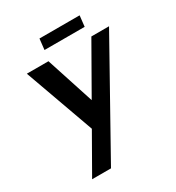

<svg xmlns="http://www.w3.org/2000/svg" viewBox="-179 -655 890 969"><g transform="rotate(-30 266.5 -171.0)"><path d="M73 203 430 -423H533L183 203ZM207 3 54 -423H180L300 -54ZM198 -545H432L425 -482H191Z"/></g></svg>

Font: Josefin Sans Thin SemiBold
Style: Italic
Weight: 600
Italic angle: -7°
Version: Version 2.000